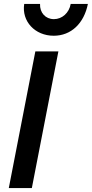

<svg xmlns="http://www.w3.org/2000/svg" viewBox="-20 -963 470 983"><path d="M25 0H143L279 -700H161ZM255 -780C344 -780 410 -843 430 -943H342C334 -897 298 -865 256 -865C213 -865 183 -898 185 -943H104C90 -854 159 -780 255 -780Z"/></svg>

Font: Uncut Sans Semibold Italic
Style: Regular
Weight: 600
Italic angle: -11°
Designer: Kasper Nordkvist
Foundry: UNCUT.wtf
Version: Version 1.304;Glyphs 3.2 (3246)